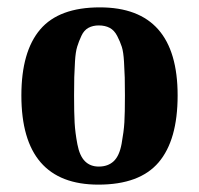

<svg xmlns="http://www.w3.org/2000/svg" viewBox="-20 -491 540 521"><path d="M251 -471Q462 -471 462 -232Q462 -111 410.5 -50.5Q359 10 247 10Q38 10 38 -232Q38 -351 89 -411Q140 -471 251 -471ZM319 -232Q319 -264 318.5 -280.5Q318 -297 316.5 -323.5Q315 -350 310.5 -364Q306 -378 298 -393.5Q290 -409 277.5 -415.5Q265 -422 248 -422Q232 -422 220 -415.5Q208 -409 201 -394Q194 -379 189.5 -364.5Q185 -350 183.5 -324.5Q182 -299 181.5 -281.5Q181 -264 181 -232Q181 -185 182.5 -158Q184 -131 190 -99.5Q196 -68 210.5 -53.5Q225 -39 248 -39Q273 -39 288.5 -53.5Q304 -68 310 -101Q316 -134 317.5 -159Q319 -184 319 -232Z"/></svg>

Font: Libra Serif Modern
Style: Bold
Weight: 700
Designer: Stefan Peev, Context Ltd
Foundry: Ascender Corporation
Version: Version 1.000